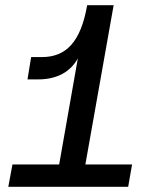

<svg xmlns="http://www.w3.org/2000/svg" viewBox="-20 -720 598 740"><path d="M12 0H474L489 -86H309L418 -700H316C291 -557 234 -500 141 -500H100L86 -414H127C201 -414 252 -444 280 -495L208 -86H28Z"/></svg>

Font: Uncut Sans Medium
Style: Italic
Weight: 500
Italic angle: -10°
Designer: Kasper Nordkvist
Foundry: Uncut Type
Version: Version 1.111;FEAKit 1.0